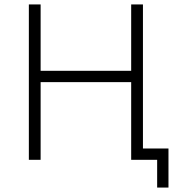

<svg xmlns="http://www.w3.org/2000/svg" viewBox="-20 -720 799 865"><path d="M163 -401H571V-700H624V-51H739V125H688V0H571V-350H163V0H110V-700H163Z"/></svg>

Font: Tilda Sans Light
Style: Regular
Weight: 300
Designer: ParaType Ltd
Foundry: ParaType Ltd
Version: Version 1.009